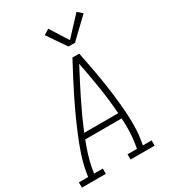

<svg xmlns="http://www.w3.org/2000/svg" viewBox="-244 -1086 1072 1202"><g transform="rotate(-30 292.5 -485.0)"><path d="M-15 0V-38H52L58 -74Q68 -131 87 -187.5Q106 -244 129 -299.5Q152 -355 177 -410Q202 -465 229 -519.5Q256 -574 284 -627.5Q312 -681 341 -735H390Q398 -695 406 -654.5Q414 -614 421 -573.5Q428 -533 434.5 -492Q441 -451 446 -410Q451 -369 455 -327Q459 -285 461 -243.5Q463 -202 462 -159Q461 -116 454 -74L448 -38H511V0H337V-38H405L411 -74Q418 -118 419 -162.5Q420 -207 417 -251H154Q137 -207 123 -163Q109 -119 101 -74L95 -38H158V0ZM169 -290H415Q408 -389 392.5 -486.5Q377 -584 358 -680Q307 -584 258.5 -486.5Q210 -389 169 -290ZM354 -807 261 -943 300 -967 382 -837 506 -970 540 -940 401 -807Z"/></g></svg>

Font: Iosevka Curly Slab XLtExObl
Style: Regular
Weight: 200
Width: 7
Italic angle: -9°
Monospace: yes
Designer: Belleve Invis
Foundry: Belleve Invis
Version: Version 11.0.0; ttfautohint (v1.8.3)